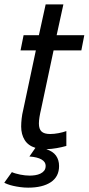

<svg xmlns="http://www.w3.org/2000/svg" viewBox="-32 -675 410 888"><path d="M241.2 92.8Q241.2 142.1 203.1 167.5Q165 192.9 98.1 192.9Q79.6 192.9 61.8 190.4Q43.9 188 29.1 184.6Q14.2 181.2 3.2 177Q-7.8 172.9 -12.2 169.9L22.9 121.1Q30.3 124.5 40.5 127.4Q50.8 130.4 61.8 132.6Q72.8 134.8 84 136Q95.2 137.2 105 137.2Q117.2 137.2 130.4 135.3Q143.6 133.3 154.5 128.2Q165.5 123 172.4 114.3Q179.2 105.5 179.2 91.8Q179.2 73.7 159.9 62.5Q140.6 51.3 104 48.8L131.8 8.8Q98.1 -1.5 82 -27.6Q65.9 -53.7 65.9 -89.8Q65.9 -106.4 68.1 -126.5Q70.3 -146.5 75.2 -166L133.8 -441.9H63L77.1 -512.2H147.9L179.2 -654.8H261.2L230 -512.2H357.9L344.2 -441.9H215.8L158.2 -170.9Q153.3 -150.4 150.6 -133.5Q147.9 -116.7 147.9 -104Q147.9 -78.1 160.2 -66.7Q172.4 -55.2 200.2 -55.2Q209 -55.2 218.8 -56.2Q228.5 -57.1 238.5 -59.1Q248.5 -61 258.1 -63.5Q267.6 -65.9 274.9 -68.8V0Q253.9 5.9 230.5 10Q207 14.2 182.1 15.1Q212.9 24.9 227.1 44.9Q241.2 64.9 241.2 92.8Z"/></svg>

Font: Clear Sans
Style: Italic
Weight: 400
Italic angle: -12°
Foundry: Intel Corporation
Version: Version 1.00